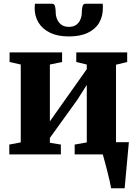

<svg xmlns="http://www.w3.org/2000/svg" viewBox="-20 -822 729 1022"><path d="M571.5 180Q569 164 563 138.2Q557 112.5 550 84.8Q543 57 536.5 33.8Q530 10.5 527 -0.5L494.5 -65H666Q664.5 -50 662.2 -24.8Q660 0.5 657.2 30.2Q654.5 60 651.8 89.2Q649 118.5 646.8 142.5Q644.5 166.5 643.5 180ZM29.5 0V-52.5L90.5 -64V-478.5L31 -492V-543H310.5V-492L245.5 -478.5V-176L298 -250.5L442 -454V-478.5L386 -492V-543H657V-492L597.5 -477.5V-64L659.5 -52.5V0H377.5V-52.5L442 -64V-370L390 -288.5L245.5 -88V-62L304 -52.5V0ZM257.5 -802Q270 -802 273.2 -787.2Q276.5 -772.5 276.5 -756.5Q276.5 -737.5 284 -719.5Q291.5 -701.5 307 -690.2Q322.5 -679 347 -679Q371 -679 386.2 -690.2Q401.5 -701.5 408.5 -719.5Q415.5 -737.5 415.5 -756.5Q415.5 -772.5 419 -787.2Q422.5 -802 434.5 -802H526.5Q527.5 -797.5 527.5 -790.2Q527.5 -783 527.5 -778Q527.5 -735 507.8 -701Q488 -667 447.5 -647.5Q407 -628 346.5 -628Q287.5 -628 247 -647.5Q206.5 -667 185.5 -701Q164.5 -735 164.5 -778Q164.5 -784 165 -790Q165.5 -796 166 -802Z"/></svg>

Font: Merriweather 48pt ExtraBold
Style: Regular
Weight: 800
Version: Version 2.100